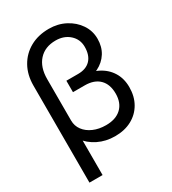

<svg xmlns="http://www.w3.org/2000/svg" viewBox="-207 -817 976 1089"><g transform="rotate(-30 280.5 -272.5)"><path d="M288.2 -631.3Q343 -631.3 378.6 -599.1Q414.1 -566.9 414.1 -517.8Q414.1 -462.7 385.7 -432.9Q357.2 -403 305 -403V-347.9Q363.5 -347.9 407.4 -369.6Q451.2 -391.3 475.6 -430.2Q499.9 -469.1 499.9 -521.1Q499.9 -573.1 471.4 -615.4Q443 -657.6 394.9 -682.8Q346.8 -708 288.2 -708Q218 -708 164.8 -678.3Q111.6 -648.5 81.9 -595.5Q52.1 -542.5 52.1 -472.5V163H138V-465.5Q138 -542.7 178.1 -587Q218.3 -631.3 288.2 -631.3ZM354.5 -403H227.6V-328.1H354.5ZM305 -383.1V-328.1Q366.4 -328.1 400 -294.8Q433.6 -261.4 433.6 -200.3Q433.6 -139.6 397.7 -105.7Q361.9 -71.9 297.4 -71.9Q251.2 -71.9 215.2 -87.7Q179.1 -103.5 158.6 -131.1Q138 -158.7 138 -194.4L90.7 -178.4Q90.7 -125.6 120.7 -83.5Q150.7 -41.4 200.7 -16.6Q250.7 8.1 311 8.1Q373.3 8.1 420 -17Q466.7 -42.1 492.8 -87.6Q518.9 -133 518.9 -193.4Q518.9 -250.4 492.1 -293Q465.4 -335.6 417.3 -359.4Q369.1 -383.1 305 -383.1Z"/></g></svg>

Font: Overused Grotesk Light
Style: Regular
Weight: 300
Designer: RandomMaerks
Version: Version 0.005